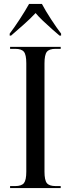

<svg xmlns="http://www.w3.org/2000/svg" viewBox="-20 -951 358 971"><path d="M31 0V-10H57Q89 -10 101 -25Q113 -40 113 -83V-631Q113 -674 101 -689Q89 -704 57 -704H31V-714H287V-704H261Q229 -704 217 -689Q205 -674 205 -630V-83Q205 -40 217 -25Q229 -10 261 -10H287V0ZM29 -781Q52 -811 80 -854Q108 -897 127 -931H192Q210 -897 238 -854Q266 -811 289 -781V-771H281Q268 -782 244 -803Q220 -824 196.5 -846.5Q173 -869 160 -885Q134 -857 99.5 -826.5Q65 -796 36 -771H29Z"/></svg>

Font: Noto Serif Display Condensed
Style: Regular
Weight: 400
Width: 3
Designer: Monotype Design Team
Foundry: Monotype Imaging Inc.
Version: Version 2.009